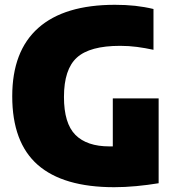

<svg xmlns="http://www.w3.org/2000/svg" viewBox="-20 -770 730 800"><path d="M456 10Q243.5 10 137.2 -83.2Q31 -176.5 31 -369Q31 -557.5 139.8 -653.8Q248.5 -750 459 -750Q504 -750 543 -745.8Q582 -741.5 619.5 -732.5V-562.5Q585 -570 551 -574.5Q517 -579 480.5 -579Q354.5 -579 300.5 -530.2Q246.5 -481.5 246.5 -366Q246.5 -256 294.2 -208Q342 -160 436 -160Q442.5 -160 450 -160V-360H641V-6.5Q595.5 1 547.8 5.5Q500 10 456 10Z"/></svg>

Font: Encode Sans SmCnd Black
Style: Regular
Weight: 900
Width: 4
Designer: Multiple Designers
Foundry: Impallari Type
Version: Version 3.002; ttfautohint (v1.8.3) -l 8 -r 50 -G 200 -x 14 